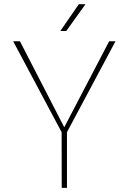

<svg xmlns="http://www.w3.org/2000/svg" viewBox="-20 -911 640 931"><path d="M291.5 -293.9 509.3 -710.9H540L304.7 -270V0H279.3L278.8 -270L43.9 -710.9H76.7ZM362.3 -890.6H394.5L301.3 -760.7H272.5Z"/></svg>

Font: TypoPRO Roboto Mono
Style: Regular
Weight: 250
Designer: Google
Version: Version 2.000986; 2015; ttfautohint (v1.3)